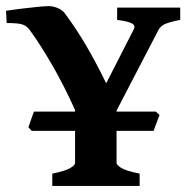

<svg xmlns="http://www.w3.org/2000/svg" viewBox="-62 -613 614 633"><path d="M110.4 0V-40.5Q154.8 -49.8 170.2 -59.3Q185.5 -68.8 185.5 -75.7V-181.6H42.5L31.7 -193.4Q34.2 -200.7 40.5 -219Q46.9 -237.3 49.8 -245.1H185.5V-250Q151.4 -326.7 110.4 -397.9Q69.3 -469.2 35.2 -515.1Q26.9 -526.4 13.7 -531.7Q0.5 -537.1 -40 -537.1L-42 -577.6Q-22.9 -580.6 5.1 -584Q33.2 -587.4 59.6 -590.1Q85.9 -592.8 99.1 -592.8Q113.3 -592.8 128.4 -586.4Q143.6 -580.1 151.9 -568.8Q188 -520.5 220.9 -464.6Q253.9 -408.7 288.1 -338.4L378.4 -515.1Q385.7 -527.8 373.8 -535.2Q361.8 -542.5 324.2 -547.4V-587.9H532.2V-547.4Q499 -541 483.4 -534.4Q467.8 -527.8 460.9 -515.1L322.3 -248.5V-245.1H451.7L463.9 -233.9L444.3 -181.6H322.3V-75.7Q322.3 -69.3 337.4 -59.6Q352.5 -49.8 398.4 -40.5V0Z"/></svg>

Font: Gentium Book Plus
Style: Bold
Weight: 700
Designer: Victor Gaultney, Annie Olsen, Iska Routamaa, Becca Hirsbrunner
Foundry: SIL International
Version: Version 6.101